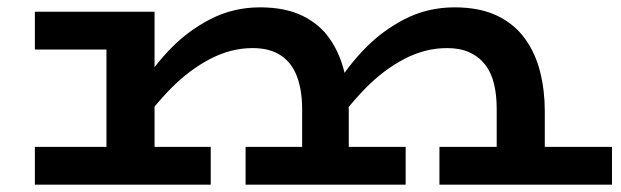

<svg xmlns="http://www.w3.org/2000/svg" viewBox="-20 -503 1691 523"><path d="M75 -368V-471H360V-368ZM270 -33V-471H401V-33ZM75 0V-103H554V0ZM803 -33V-206Q803 -257 789 -294.5Q775 -332 745 -352Q715 -372 668 -372Q609 -372 552.5 -342.5Q496 -313 446 -262.5Q396 -212 355 -150V-250Q388 -310 438 -363.5Q488 -417 551.5 -450Q615 -483 688 -483Q757 -483 804 -460Q851 -437 878.5 -397Q906 -357 918 -306.5Q930 -256 930 -200V-33ZM649 0V-103H1085V0ZM1333 -33V-206Q1333 -245 1325.5 -275.5Q1318 -306 1301 -327.5Q1284 -349 1258.5 -360.5Q1233 -372 1198 -372Q1138 -372 1081.5 -342.5Q1025 -313 975.5 -262.5Q926 -212 884 -150V-250Q917 -310 967 -363.5Q1017 -417 1080.5 -450Q1144 -483 1218 -483Q1287 -483 1334.5 -460Q1382 -437 1410.5 -397Q1439 -357 1451.5 -306.5Q1464 -256 1464 -200V-33ZM1177 0V-103H1647V0Z"/></svg>

Font: BioRhyme Expanded SemiBold
Style: Regular
Weight: 600
Width: 7
Designer: Aoife Mooney
Foundry: Aoife Mooney Type
Version: Version 1.600;gftools[0.9.33]